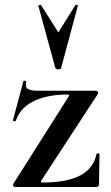

<svg xmlns="http://www.w3.org/2000/svg" viewBox="-20 -750 445 770"><path d="M33 -12 256 -364Q260 -371 251 -371Q198 -371 155.5 -359.5Q113 -348 84.5 -325Q56 -302 43 -265Q42 -263 36.5 -264Q31 -265 32 -268L74 -425Q75 -427 81 -426Q87 -425 85 -422Q80 -400 92 -393Q104 -386 135 -386Q174 -386 232 -386Q290 -386 365 -386Q370 -386 372.5 -382Q375 -378 373 -374L145 -25Q142 -18 150 -18Q199 -18 236.5 -25Q274 -32 301 -46Q328 -60 344.5 -81.5Q361 -103 367 -132Q368 -135 373.5 -135Q379 -135 379 -132L377 -11Q377 -7 374.5 -3.5Q372 0 367 0Q318 0 260.5 0Q203 0 146 0Q89 0 40 0Q36 0 33.5 -4Q31 -8 33 -12ZM134 -726Q133 -729 138.5 -730Q144 -731 145 -729L214 -620L282 -729Q284 -731 289 -730Q294 -729 292 -726L225 -477Q224 -472 214 -472Q204 -472 202 -477Z"/></svg>

Font: Cormorant Infant Light
Style: Bold
Weight: 700
Version: Version 4.001